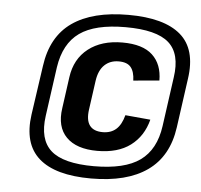

<svg xmlns="http://www.w3.org/2000/svg" viewBox="-49 -906 788 753"><g transform="rotate(5 345.0 -530.0)"><path d="M351 -314Q269 -314 229 -354.5Q189 -395 200 -469L217 -592Q227 -665 279 -705.5Q331 -746 413 -746Q493 -746 531.5 -710Q570 -674 570 -610L468 -601Q467 -636 452.5 -653.5Q438 -671 405 -671Q371 -671 349 -650Q327 -629 321 -588L305 -473Q299 -431 314.5 -410Q330 -389 366 -389Q398 -389 418.5 -407Q439 -425 449 -463L548 -454Q531 -388 481.5 -351Q432 -314 351 -314ZM336 -204Q195 -204 130.5 -261Q66 -318 82 -433L110 -627Q126 -744 206 -800Q286 -856 427 -856Q568 -856 633 -800Q698 -744 681 -627L654 -433Q638 -318 557.5 -261Q477 -204 336 -204ZM343 -253Q464 -253 524.5 -296.5Q585 -340 598 -433L625 -627Q639 -721 590.5 -764Q542 -807 420 -807Q300 -807 239.5 -764Q179 -721 165 -627L138 -433Q125 -340 173.5 -296.5Q222 -253 343 -253Z"/></g></svg>

Font: Pathway Extreme SemiCondensed ExtraBold
Style: Italic
Weight: 800
Width: 4
Italic angle: -8°
Version: Version 1.001;gftools[0.9.26]